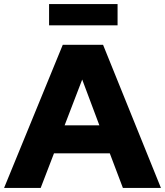

<svg xmlns="http://www.w3.org/2000/svg" viewBox="-27 -919 807 939"><path d="M-7 0 280 -700H477L760 0H574L510 -169H237L172 0ZM289 -306H459L375 -530ZM548 -899V-795H213V-899Z"/></svg>

Font: Rosa Sans Black
Style: Regular
Weight: 900
Designer: Pentagram / MCKL
Foundry: Pentagram / MCKL
Version: Version 1.005;September 16, 2019;FontCreator 11.5.0.2425 64-